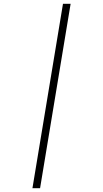

<svg xmlns="http://www.w3.org/2000/svg" viewBox="-20 -843 540 1006"><path d="M150 143 310 -823H350L190 143Z"/></svg>

Font: Iosevka Curly Slab XLtObl
Style: Regular
Weight: 200
Italic angle: -9°
Monospace: yes
Designer: Belleve Invis
Foundry: Belleve Invis
Version: Version 11.1.0; ttfautohint (v1.8.3)